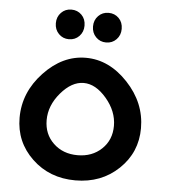

<svg xmlns="http://www.w3.org/2000/svg" viewBox="-52 -766 720 813"><g transform="rotate(5 308.0 -359.5)"><path d="M280 -656Q280 -629 262.5 -611Q245 -593 219 -593Q193 -593 175.5 -611Q158 -629 158 -656Q158 -683 175.5 -701Q193 -719 219 -719Q245 -719 262.5 -701.5Q280 -684 280 -656ZM438 -656Q438 -629 420.5 -611Q403 -593 377 -593Q351 -593 333.5 -611Q316 -629 316 -656Q316 -683 333.5 -701Q351 -719 377 -719Q403 -719 420.5 -701.5Q438 -684 438 -656ZM40 -244Q40 -352 119.5 -436.5Q199 -521 298 -521Q397 -521 476.5 -436.5Q556 -352 556 -244Q556 -141 482 -70.5Q408 0 298 0Q188 0 114 -70.5Q40 -141 40 -244ZM441 -244Q441 -306 395 -360Q349 -414 298 -414Q247 -414 201 -360Q155 -306 155 -244Q155 -184 195.5 -145.5Q236 -107 298 -107Q360 -107 400.5 -145.5Q441 -184 441 -244Z"/></g></svg>

Font: Montserrat-Arabic
Style: Regular
Weight: 400
Designer: Mohamed Gaber
Foundry: Kief Type Foundry
Version: Version 5.008;PS 005.008;hotconv 1.0.88;makeotf.lib2.5.64775